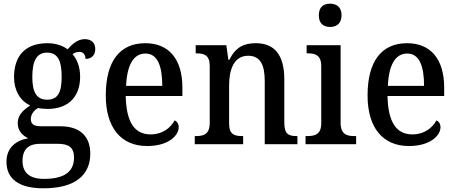

<svg xmlns="http://www.w3.org/2000/svg" viewBox="-20 -781 2470 1040"><path d="M215 239C388 239 469 167 469 51C469 -34 422 -97 307 -97H203C163 -97 147 -109 147 -136C147 -164 166 -184 186 -196C198 -193 223 -191 238 -191C357 -191 414 -264 414 -365C414 -422 396 -460 373 -488C384 -495 396 -500 411 -500C432 -500 443 -483 443 -462C481 -462 496 -487 496 -516C496 -545 478 -569 439 -569C398 -569 367 -537 346 -514C323 -532 283 -547 238 -547C115 -547 56 -477 56 -362C56 -292 90 -233 144 -210C102 -183 76 -155 76 -114C76 -70 105 -45 133 -32C67 -21 15 19 15 95C15 187 81 239 215 239ZM235 -241C178 -241 155 -282 155 -364C155 -450 178 -496 235 -496C293 -496 314 -452 314 -365C314 -281 294 -241 235 -241ZM218 188C133 188 102 148 102 90C102 15 150 -2 196 -2H293C350 -2 381 16 381 72C381 140 341 188 218 188Z M777 10C894 10 948 -48 948 -92C948 -111 938 -124 926 -129C904 -88 860 -53 796 -53C710 -53 664 -117 661 -261H968V-306C968 -464 892 -547 767 -547C631 -547 553 -452 553 -264C553 -91 634 10 777 10ZM859 -316H663C668 -429 703 -491 768 -491C834 -491 859 -422 859 -316Z M1035 0H1297V-44H1292C1251 -44 1221 -52 1221 -111V-318C1221 -402 1246 -479 1324 -479C1391 -479 1414 -428 1414 -342V0H1591V-44H1587C1545 -44 1520 -53 1520 -116V-351C1520 -488 1463 -547 1366 -547C1303 -547 1258 -528 1222 -457H1217L1206 -536H1040V-492H1044C1085 -492 1116 -483 1116 -424V-116C1116 -53 1083 -44 1042 -44H1035Z M1768 -635C1802 -635 1830 -653 1830 -698C1830 -744 1802 -761 1768 -761C1733 -761 1707 -744 1707 -698C1707 -653 1733 -635 1768 -635ZM1635 0H1909V-44H1898C1858 -44 1825 -54 1825 -116V-536H1641V-492H1649C1687 -492 1720 -482 1720 -424V-112C1720 -54 1686 -44 1647 -44H1635Z M2195 10C2312 10 2366 -48 2366 -92C2366 -111 2356 -124 2344 -129C2322 -88 2278 -53 2214 -53C2128 -53 2082 -117 2079 -261H2386V-306C2386 -464 2310 -547 2185 -547C2049 -547 1971 -452 1971 -264C1971 -91 2052 10 2195 10ZM2277 -316H2081C2086 -429 2121 -491 2186 -491C2252 -491 2277 -422 2277 -316Z"/></svg>

Font: Noto Serif Tamil SemiCondensed Medium
Style: Regular
Weight: 500
Width: 4
Designer: Indian Type Foundry, Tom Grace, and the Monotype Design Team
Foundry: Monotype Imaging Inc.
Version: Version 2.004